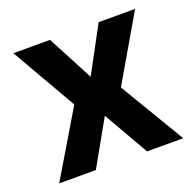

<svg xmlns="http://www.w3.org/2000/svg" viewBox="-100 -634 750 738"><g transform="rotate(-20 275.5 -265.0)"><path d="M275.4 -343.8 376 -530.4H525.1L370.6 -265.2L529 0H381L275.4 -184.4L171.6 0H21.7L179.8 -265.2L27.2 -530.4H177Z"/></g></svg>

Font: Pretendard Variable
Style: Regular
Weight: 400
Designer: Base glyphs from Inter by Rasmus Andersson; Hangul glyphs from Noto Sans CJK(Source Han Sans) by Jang Soo-young and Kang
Foundry: Kil Hyung-jin
Version: Version 1.100;FEAKit 1.0